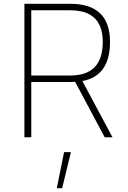

<svg xmlns="http://www.w3.org/2000/svg" viewBox="-20 -720 670 1007"><path d="M374 -291 349 -290H144V0H108V-700H349Q557 -700 557 -500Q557 -322 412 -295L570 0H529ZM519 -500Q519 -666 349 -666H144V-324H349Q519 -324 519 -500ZM278 267 316 78H352L306 267Z"/></svg>

Font: TitilliumMaps29L
Style: 1 wt
Weight: 100
Designer: Campivisivi
Foundry: Accademia di Belle Arti di Urbino and students of MA course of Visual design
Version: Version 001.001